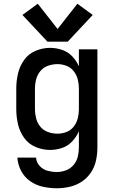

<svg xmlns="http://www.w3.org/2000/svg" viewBox="-20 -794 616 1027"><path d="M284 213Q319 213 353.5 205Q388 197 417.5 177.5Q447 158 466.5 128.5Q486 99 493.5 64.5Q501 30 501 -5V-530H402V-439Q389 -469 366 -493Q343 -517 311.5 -527.5Q280 -538 248 -538Q208 -538 170 -522Q132 -506 108.5 -472.5Q85 -439 76 -399.5Q67 -360 67 -320V-210Q67 -170 76 -130.5Q85 -91 108.5 -57.5Q132 -24 170 -8Q208 8 248 8Q280 8 311.5 -2.5Q343 -13 366 -37.5Q389 -62 402 -92V-5Q402 20 396 44.5Q390 69 373.5 88.5Q357 108 333 117Q309 126 284 126Q259 126 234.5 119.5Q210 113 192 93.5Q174 74 173 49H73Q75 86 93 120Q111 154 142 175.5Q173 197 210 205Q247 213 284 213ZM287 -79Q262 -79 237.5 -87.5Q213 -96 196.5 -115.5Q180 -135 173.5 -160Q167 -185 167 -210V-320Q167 -345 173.5 -370Q180 -395 196.5 -414.5Q213 -434 237.5 -442.5Q262 -451 287 -451Q312 -451 335.5 -442Q359 -433 374.5 -413Q390 -393 396 -369Q402 -345 402 -320V-210Q402 -185 396 -161Q390 -137 374.5 -117Q359 -97 335.5 -88Q312 -79 287 -79ZM234 -571H342L476 -714L394 -774L288 -639L182 -774L100 -714Z"/></svg>

Font: Iosevka Sparkle Medium
Style: Regular
Weight: 500
Designer: Belleve Invis
Foundry: Belleve Invis
Version: Version 4.5.0; ttfautohint (v1.8.3)